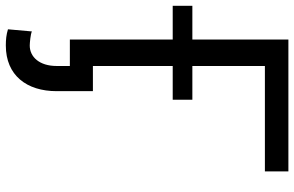

<svg xmlns="http://www.w3.org/2000/svg" viewBox="-214 -576 980 639"><g transform="rotate(90 275.5 -257.0)"><path d="M527 -727.3H88.1V-407.7H-24.1V-342.3H88.1V0H176.1V44C176.1 100.9 146.3 133.5 108 133.5C99.4 133.5 69.6 130.7 61.1 126.4L54 206C72.4 211.6 88.1 213.1 108 213.1C207.4 213.1 259.9 143.5 259.9 44V-76.7H176.1V-342.3H288.4V-407.7H176.1V-649.1H527Z"/></g></svg>

Font: Karasuma Gothic
Style: Regular
Weight: 400
Designer: Rasmus Andersson, Ryoko Nishizuka
Foundry: Genbu
Version: Version 1.00